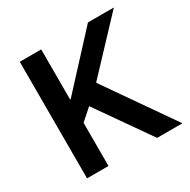

<svg xmlns="http://www.w3.org/2000/svg" viewBox="-153 -819 953 963"><g transform="rotate(-30 324.0 -337.5)"><path d="M82.5 0V-675H206.7V-385H210L477.5 -675H627.5L361.7 -392.5L635 0H488.3L272.5 -308.3L206.7 -250V0Z"/></g></svg>

Font: Funnel Sans SemiBold
Style: Regular
Weight: 600
Designer: NORD ID, Kristian Moeller
Foundry: Dicotype
Version: Version 1.000